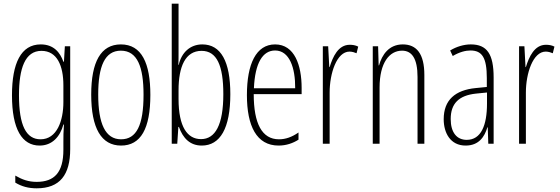

<svg xmlns="http://www.w3.org/2000/svg" viewBox="-20 -780 3038 1042"><path d="M201 -539C94 -539 45 -437 45 -263C45 -78 100 10 195 10C263 10 306 -38 324 -104H327C324 -65 324 -37 324 -8V33C324 156 275 207 179 207C135 207 101 195 63 173V211C97 232 135 242 179 242C305 242 361 169 361 29V-529H332L327 -445H324C306 -496 271 -539 201 -539ZM205 -504C290 -504 324 -423 324 -317V-226C324 -125 289 -24 200 -24C122 -24 83 -99 83 -263C83 -409 116 -504 205 -504Z M796 -265C796 -437 749 -539 636 -539C527 -539 475 -444 475 -267C475 -84 530 10 637 10C744 10 796 -82 796 -265ZM513 -267C513 -421 549 -505 636 -505C726 -505 759 -416 759 -266C759 -101 721 -24 637 -24C552 -24 513 -108 513 -267Z M949 -494V-760H912V0H942L948 -91H951C973 -30 1011 10 1075 10C1175 10 1230 -84 1230 -269C1230 -446 1179 -539 1078 -539C1012 -539 965 -495 950 -428H948C949 -447 949 -472 949 -494ZM1074 -504C1157 -504 1192 -424 1192 -269C1192 -102 1148 -25 1071 -25C997 -25 949 -91 949 -243V-290C949 -419 986 -504 1074 -504Z M1473 -539C1370 -539 1320 -433 1320 -264C1320 -97 1372 10 1492 10C1534 10 1570 -3 1600 -22V-61C1564 -36 1530 -24 1494 -24C1402 -24 1357 -109 1357 -269H1617V-303C1617 -425 1579 -539 1473 -539ZM1473 -506C1551 -506 1583 -412 1582 -301H1358C1364 -439 1406 -506 1473 -506Z M1878 -537C1815 -537 1786 -471 1769 -416H1767L1761 -529H1732V0H1769V-278C1769 -381 1807 -500 1877 -500C1891 -500 1906 -495 1915 -491L1924 -527C1909 -535 1892 -537 1878 -537Z M2166 -539C2091 -539 2053 -483 2037 -425H2035L2032 -529H2003V0H2040V-305C2040 -439 2093 -505 2162 -505C2215 -505 2246 -463 2246 -362V0H2283V-373C2283 -488 2241 -539 2166 -539Z M2535 -539C2498 -539 2457 -527 2423 -506L2437 -476C2474 -498 2507 -506 2533 -506C2596 -506 2622 -468 2622 -356V-308L2561 -302C2451 -291 2388 -238 2388 -133C2388 -59 2424 10 2507 10C2579 10 2610 -38 2625 -89H2627L2630 0H2659V-359C2659 -487 2623 -539 2535 -539ZM2563 -272 2623 -278V-218C2623 -100 2591 -21 2513 -21C2459 -21 2426 -61 2426 -134C2426 -218 2470 -262 2563 -272Z M2943 -537C2880 -537 2851 -471 2834 -416H2832L2826 -529H2797V0H2834V-278C2834 -381 2872 -500 2942 -500C2956 -500 2971 -495 2980 -491L2989 -527C2974 -535 2957 -537 2943 -537Z"/></svg>

Font: Noto Sans Lao UI ExtCond ExtLt
Style: Regular
Weight: 200
Width: 2
Designer: Monotype Design Team
Foundry: Monotype Imaging Inc.
Version: Version 2.000